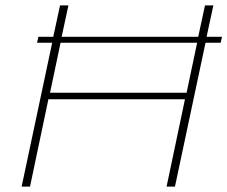

<svg xmlns="http://www.w3.org/2000/svg" viewBox="-20 -690 841 710"><path d="M202 -670 177 -554H122L117 -532H173L60 0H91L159 -323H664L596 0H627L740 -532H796L801 -554H744L769 -670H738L713 -554H208L233 -670ZM165 -347 204 -532H709L670 -347Z"/></svg>

Font: LT Wave Thin
Style: Italic
Weight: 100
Designer: Daniel Lyons
Version: Version 2.5 (Glyphs App)